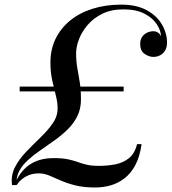

<svg xmlns="http://www.w3.org/2000/svg" viewBox="-20 -780 742 830"><path d="M32 20Q26.5 -21.5 44.5 -56.8Q62.5 -92 92.8 -123.5Q123 -155 154.2 -185Q185.5 -215 207.2 -245.8Q229 -276.5 229 -311Q229 -338 221.2 -367.8Q213.5 -397.5 205.8 -432.5Q198 -467.5 198 -510Q198 -566.5 220.2 -612.2Q242.5 -658 283.2 -691.2Q324 -724.5 380.2 -742.2Q436.5 -760 504 -760Q570 -760 614 -736Q658 -712 680 -674.2Q702 -636.5 702 -595.5Q702 -575 693.5 -561.2Q685 -547.5 671.8 -540.8Q658.5 -534 643 -534Q624.5 -534 605.2 -547Q586 -560 586 -590Q586 -607.5 594 -619.8Q602 -632 615.2 -638.5Q628.5 -645 643 -645Q655.5 -645 664.5 -638Q673.5 -631 676 -622.5Q675.5 -647.5 658.2 -674.5Q641 -701.5 605.2 -720.5Q569.5 -739.5 513.5 -739.5Q461.5 -739.5 423 -720.8Q384.5 -702 359.2 -672.5Q334 -643 321.5 -610.5Q309 -578 309 -550Q309 -515.5 314.2 -486Q319.5 -456.5 324.8 -424.5Q330 -392.5 330 -350Q330 -309.5 314.2 -277.8Q298.5 -246 272.8 -220.8Q247 -195.5 216.5 -173.8Q186 -152 155.8 -131.2Q125.5 -110.5 101 -88.2Q76.5 -66 62.8 -39.8Q49 -13.5 51.5 20ZM392 30.5Q341 30.5 304.8 21.2Q268.5 12 242 0Q215.5 -12 193 -21.2Q170.5 -30.5 147 -30.5Q116.5 -30.5 91.8 -16.8Q67 -3 52 20H41.5Q53 -8 68.5 -29.5Q84 -51 105 -66Q126 -81 152.5 -88.8Q179 -96.5 212 -96.5Q249.5 -96.5 273.2 -91.5Q297 -86.5 315.2 -79.8Q333.5 -73 354.8 -68Q376 -63 408 -63Q444.5 -63 478.2 -69.5Q512 -76 537.2 -96Q562.5 -116 572.5 -157H592Q584.5 -102.5 565 -66.2Q545.5 -30 517.8 -8.8Q490 12.5 457.8 21.5Q425.5 30.5 392 30.5ZM65 -385V-405.5H514.5V-385Z"/></svg>

Font: Bodoni Moda
Style: Italic
Weight: 400
Italic angle: -13°
Designer: Owen Earl
Foundry: indestructible type
Version: Version 2.005